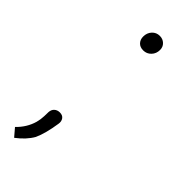

<svg xmlns="http://www.w3.org/2000/svg" viewBox="-196 -486 626 626"><g transform="rotate(45 117.0 -173.5)"><path d="M89 -419Q89 -436 99.5 -447.5Q110 -459 126 -459Q140 -459 149.5 -450Q159 -441 159 -427Q159 -410 148 -398.5Q137 -387 121 -387Q106 -387 97.5 -396Q89 -405 89 -419ZM40 23Q44 8 44.5 -7.5Q45 -23 45 -27Q46 -39 53.5 -45.5Q61 -52 72 -52Q85 -52 91 -43.5Q97 -35 95 -23Q87 30 73 60Q57 88 25 112L2 85Q30 58 40 23Z"/></g></svg>

Font: Bellota Text Light
Style: Italic
Weight: 300
Italic angle: -7.5°
Designer: Kemie Guaida
Foundry: Kemie Guaida
Version: Version 4.001